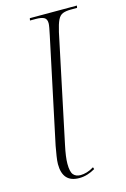

<svg xmlns="http://www.w3.org/2000/svg" viewBox="-113 -767 545 831"><g transform="rotate(-15 159.5 -352.0)"><path d="M136 10Q62 10 62 -72Q62 -86 65.5 -108Q69 -130 73 -152L172 -619Q176 -638 178.5 -651.5Q181 -665 181 -672Q181 -691 169 -697.5Q157 -704 132 -704H106L108 -714H319L317 -704H290Q267 -704 253 -698.5Q239 -693 230.5 -675.5Q222 -658 214 -623L113 -144Q102 -93 102 -63Q102 -27 113 -14Q124 -1 145 -1Q158 -1 173.5 -5.5Q189 -10 205 -20L208 -11Q191 -1 173 4.5Q155 10 136 10Z"/></g></svg>

Font: Noto Serif Display Condensed ExtraLight
Style: Italic
Weight: 200
Width: 3
Italic angle: -12°
Designer: Monotype Design Team
Foundry: Monotype Imaging Inc.
Version: Version 2.009